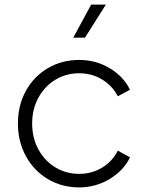

<svg xmlns="http://www.w3.org/2000/svg" viewBox="-20 -804 644 836"><path d="M58 -266Q58 -345 92.5 -408Q127 -471 188 -507Q249 -543 325 -543Q398 -543 458.5 -506.5Q519 -470 546 -413L493 -385Q469 -431 424.5 -458Q380 -485 325 -485Q268 -485 221.5 -457Q175 -429 147.5 -379Q120 -329 120 -266Q120 -203 147.5 -153Q175 -103 221.5 -75Q268 -47 325 -47Q380 -47 424.5 -74Q469 -101 493 -148L546 -119Q519 -62 458 -25Q397 12 325 12Q249 12 188 -24.5Q127 -61 92.5 -124.5Q58 -188 58 -266ZM377 -784H441L350 -640H299Z"/></svg>

Font: Eudoxus Sans Light
Style: Regular
Weight: 300
Designer: Stijn de Vries
Foundry: tokotype
Version: Version 2.005